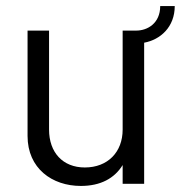

<svg xmlns="http://www.w3.org/2000/svg" viewBox="-20 -607 597 634"><path d="M557 -587H509C509 -530 467 -506 430 -506H385V-179C385 -105 336 -54 260 -54C187 -54 142 -104 142 -179V-506H71V-158C71 -51 152 7 247 7C312 7 358 -18 385 -62V0H456V-466C510 -476 557 -518 557 -587Z"/></svg>

Font: Arthouse Owned
Style: Regular
Weight: 400
Designer: Jeremy Tribby
Foundry: Tribby Type
Version: Version 1.000;PS 001.000;hotconv 1.0.88;makeotf.lib2.5.64775